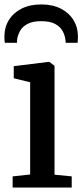

<svg xmlns="http://www.w3.org/2000/svg" viewBox="-23 -846 372 866"><path d="M34 0V-50.5L113 -59V-475L39 -493V-547.5L197 -567H199.5L223 -549V-58L300.5 -50.5V0ZM163.5 -826Q214.5 -826 251.5 -807Q288.5 -788 308.5 -755.2Q328.5 -722.5 328.5 -681.5Q328.5 -675 328 -667Q327.5 -659 327 -653H273Q273 -656 272.8 -660.5Q272.5 -665 271.5 -670Q269 -689 258.5 -707.5Q248 -726 225.2 -738.2Q202.5 -750.5 163.5 -750.5Q124 -750.5 101.2 -738.2Q78.5 -726 68 -707.5Q57.5 -689 54.5 -670Q54 -665 53.8 -660.5Q53.5 -656 53.5 -653H-1Q-2.5 -659 -2.8 -667Q-3 -675 -3 -681.5Q-3 -723 17 -755.5Q37 -788 74.2 -807Q111.5 -826 163.5 -826Z"/></svg>

Font: Merriweather 20pt Medium
Style: Regular
Weight: 500
Version: Version 2.100